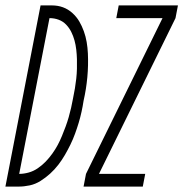

<svg xmlns="http://www.w3.org/2000/svg" viewBox="-62 -690 678 710"><path d="M-42 0 88 -670H130Q152 -670 171 -663Q190 -656 205.5 -642Q221 -628 231 -611Q241 -594 248 -574.5Q255 -555 258.5 -534.5Q262 -514 263 -492.5Q264 -471 263.5 -449Q263 -427 261 -405Q259 -383 255.5 -361Q252 -339 247 -317Q244 -297 239.5 -276.5Q235 -256 229 -236Q223 -216 215.5 -195.5Q208 -175 198.5 -155.5Q189 -136 178 -117Q167 -98 153.5 -80.5Q140 -63 123.5 -48Q107 -33 88 -21Q69 -9 48 -4.5Q27 0 7 0ZM9 -47Q26 -47 44 -52Q62 -57 78 -68Q94 -79 107 -92.5Q120 -106 131.5 -122Q143 -138 151.5 -154Q160 -170 167 -187Q174 -204 180.5 -221.5Q187 -239 192 -256.5Q197 -274 201 -291.5Q205 -309 208 -326Q212 -345 215 -363Q218 -381 220 -399Q222 -417 222.5 -435.5Q223 -454 222.5 -471.5Q222 -489 220 -506.5Q218 -524 213.5 -540.5Q209 -557 201.5 -572Q194 -587 182.5 -599Q171 -611 155 -617Q139 -623 121 -623ZM247 0 256 -47 539 -623H368L377 -670H596L587 -623L304 -47H475L466 0Z"/></svg>

Font: Lode Dark Term
Style: Italic
Weight: 400
Italic angle: -11°
Monospace: yes
Designer: Belleve Invis
Foundry: Belleve Invis
Version: Version 29.2.0